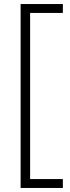

<svg xmlns="http://www.w3.org/2000/svg" viewBox="-20 -750 347 950"><path d="M82 180V-730H291V-686H129V136H291V180Z"/></svg>

Font: MuseoModerno ExtraLight
Style: Regular
Weight: 200
Designer: Pablo Cosgaya, Héctor Gatti, Marcela Romero, and the Authors of The MuseoModerno Project.
Foundry: Omnibus-Type Team
Version: Version 1.001